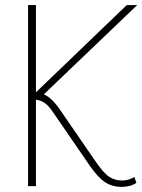

<svg xmlns="http://www.w3.org/2000/svg" viewBox="-20 -730 558 753"><path d="M90 0V-710H121V-368L477 -710H518L152 -360Q183 -347 215 -300L354 -98Q386 -51 408.5 -36.5Q431 -22 459 -22Q484 -22 507 -36L515 -13Q492 3 457 3Q421 3 393.5 -14.5Q366 -32 335 -76L183 -297Q169 -317 154 -327Q139 -337 121 -339V0Z"/></svg>

Font: Livvic Thin
Style: Regular
Weight: 250
Designer: Jacques Le Bailly, Baron von Fonthausen
Version: Version 1.001; ttfautohint (v1.8.2)